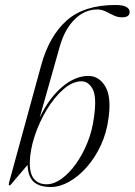

<svg xmlns="http://www.w3.org/2000/svg" viewBox="-20 -742 540 770"><path d="M219 -553 139 -270Q176 -348 228.5 -392.8Q281 -437.5 334.5 -437.5Q377 -437.5 402.2 -395.5Q427.5 -353.5 415 -266.5Q407.5 -209 384.2 -159Q361 -109 327.8 -71.5Q294.5 -34 257 -13Q219.5 8 184 8Q138.5 8 115.5 -12.5Q92.5 -33 90.5 -80.5L24.5 -3Q21 2 17 1.5Q13.5 1 16.5 -10.5L145.5 -481.5Q177.5 -597.5 247.5 -659.8Q317.5 -722 443 -722Q473 -722 486.5 -714.2Q500 -706.5 500 -694Q500 -672.5 469 -672.5Q452 -672.5 436 -680.2Q420 -688 403.8 -696Q387.5 -704 370.5 -704Q319 -704 278.8 -663.8Q238.5 -623.5 219 -553ZM305.5 -416Q269.5 -415 233.5 -383.2Q197.5 -351.5 167.5 -302Q137.5 -252.5 119 -196.2Q100.5 -140 99.5 -90Q99 -45 116.8 -24Q134.5 -3 167 -3Q196 -3 226.5 -24.8Q257 -46.5 284.2 -84.5Q311.5 -122.5 331 -171Q350.5 -219.5 357 -272.5Q368.5 -353.5 351.5 -385Q334.5 -416.5 305.5 -416Z"/></svg>

Font: Fraunces 144pt Light
Style: Italic
Weight: 300
Italic angle: -16°
Version: Version 1.000;[0bf87f6ff]